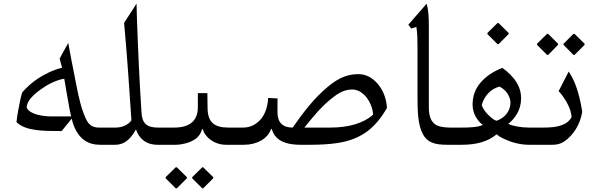

<svg xmlns="http://www.w3.org/2000/svg" viewBox="-20 -790 3294 1049"><path d="M369 -154H261C210 -154 143 -166 126 -201C126 -212 129 -224 136 -236C151 -262 177 -283 202 -301C236 -326 283 -352 331 -360C332 -352 334 -343 336 -332C340 -308 344 -281 349 -256C356 -222 360 -185 369 -154ZM317 -74 372 -142C377 -116 386 -94 396 -76C421 -31 459 1 526 1H570V-93H521C466 -93 453 -129 436 -173C413 -234 402 -302 386 -382C376 -431 365 -488 353 -555C337 -525 320 -499 306 -469L319 -420C268 -407 224 -385 186 -360C154 -339 125 -312 102 -286C99 -277 95 -265 92 -250C84 -210 74 -164 70 -123C119 -74 217 -74 317 -74Z M698 -133C682 -109 650 -93 611 -93H536V-16C536 -4 557 1 570 1H609C631 1 652 -5 670 -18C688 -31 706 -52 723 -83C739 -34 777 1 841 1H914V-93H841C780 -93 756 -118 753 -177C742 -343 734 -523 728 -693C727 -722 727 -748 726 -770L658 -665C674 -492 686 -315 698 -133Z M932 -93H879V-16C879 -4 900 1 913 1H940C958 1 975 -2 991 -6C1035 -17 1072 -39 1083 -82C1086 -84 1088 -85 1089 -85C1090 -76 1094 -66 1101 -56C1122 -26 1162 1 1214 1H1257V-93H1228C1149 -93 1114 -123 1114 -203L1113 -281H1061V-204C1061 -125 1010 -93 932 -93ZM1001 184V178L946 124H940L885 178V184L940 239H946ZM1145 184V178L1090 124H1085L1030 178V184L1085 239H1090Z M1786 -93H1643C1688 -149 1731 -202 1782 -244C1816 -272 1852 -301 1905 -301C1940 -301 1967 -278 1984 -256C2000 -235 2018 -197 2018 -163C1966 -117 1885 -93 1786 -93ZM1256 1H1313C1383 1 1444 -32 1461 -86H1464C1469 -72 1474 -60 1482 -49C1508 -13 1559 1 1623 1H1675C1730 1 1778 -2 1820 -8C1959 -28 2034 -96 2094 -200C2092 -249 2074 -293 2050 -324C2026 -355 1990 -385 1938 -385C1865 -385 1816 -353 1769 -314C1697 -254 1639 -179 1579 -93C1523 -93 1496 -122 1496 -177V-227C1496 -239 1496 -247 1497 -252L1445 -255C1443 -209 1429 -167 1406 -140C1385 -115 1353 -93 1309 -93H1222V-16C1222 -4 1243 1 1256 1Z M2311 -770 2211 -655 2227 -634 2255 -643C2260.4 -608 2261 -574.2 2261 -535C2261 -523.9 2261 -512.2 2261 -500V-273C2261 -185 2262 -111 2290 -58C2313 -13 2353 1 2422 1H2474V-93H2436C2418 -93 2402 -95 2388 -98C2341 -108 2323 -144 2323 -203V-649C2323 -695 2321 -735 2311 -770Z M2710 -317C2731 -305 2746 -291 2755 -275C2764 -259 2769 -244 2769 -230C2769 -179 2733 -143 2692 -130C2675 -136 2659 -151 2646 -164C2633 -177 2617 -198 2612 -216C2625 -264 2660 -305 2710 -317ZM2757 -113C2794 -144 2827 -188 2827 -253C2827 -286 2818 -315 2801 -342C2784 -369 2758 -395 2725 -419C2674 -400 2634 -372 2605 -338C2576 -304 2562 -264 2562 -218C2562 -169 2588 -130 2618 -107C2590 -95 2547 -93 2504 -93H2440V-16C2440 -4 2461 1 2474 1H2503C2586 1 2648 -18 2693 -56C2704 -47 2717 -39 2732 -32C2770 -14 2818 1 2871 1H2912V-93H2870C2829 -93 2786 -100 2757 -113ZM2759 -604V-610L2704 -664H2698L2643 -610V-604L2698 -549H2704Z M2952 -93H2877V-16C2877 -4 2898 1 2911 1H2999C3022 1 3043 -4 3061 -16C3111 -49 3150 -109 3161 -179C3160 -188 3158 -198 3156 -209C3143 -279 3122 -349 3087 -399L3032 -292C3038 -286 3045 -278 3053 -267C3074 -238 3100 -195 3103 -150C3078 -105 3024 -93 2952 -93ZM3029 -545V-551L2975 -605H2969L2914 -551V-545L2969 -490H2975ZM3174 -545V-551L3119 -605H3113L3059 -551V-545L3113 -490H3119Z"/></svg>

Font: Iranian Serif 
Style: Regular
Weight: 400
Designer: Hooman Mehr, Hadi Navid in Neviseh Pardaz Co. Ltd. (http://nevisa.com)
Foundry: http://font-store.ir
Version: 5.0.2 build 3/9/1393